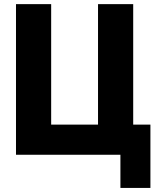

<svg xmlns="http://www.w3.org/2000/svg" viewBox="-20 -748 783 928"><path d="M453.8 0V-728H623.8V0ZM181.7 0V-145.7H569.2V0ZM57.3 0V-728H227.3V0ZM562 160.3V-145.7H707V160.3Z"/></svg>

Font: Murecho Thin
Style: Regular
Weight: 100
Designer: Neil Summerour
Foundry: Positype
Version: Version 1.010